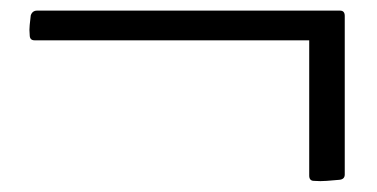

<svg xmlns="http://www.w3.org/2000/svg" viewBox="-20 -437 710 362"><path d="M38 -408Q41 -417 50 -417H621Q630 -417 630 -407V-108Q630 -99 620 -98Q608 -97 596 -96Q584 -95 572 -96Q563 -96 563 -106V-361H45Q36 -361 36 -371Q35 -381 36 -390Q37 -399 38 -408Z"/></svg>

Font: Hahmlet
Style: Regular
Weight: 400
Designer: Minjoo Ham & Mark Frömberg
Foundry: hypertype
Version: Version 1.001; ttfautohint (v1.8.3)